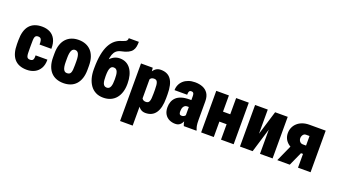

<svg xmlns="http://www.w3.org/2000/svg" viewBox="-73 -1425 4045 2292"><g transform="rotate(20 1949.5 -279.5)"><path d="M237.3 -116.7Q253.9 -116.7 264.2 -122.6Q274.4 -128.4 279.1 -143.8Q283.7 -159.2 282.7 -188.5H432.6Q433.6 -123 408.4 -78.9Q383.3 -34.7 339.8 -12.5Q296.4 9.8 241.2 9.8Q187.5 9.8 147.5 -6.1Q107.4 -22 80.8 -53.2Q54.2 -84.5 41 -130.9Q27.8 -177.2 27.8 -238.8V-289.1Q27.8 -350.6 41 -397.2Q54.2 -443.8 80.8 -475.1Q107.4 -506.3 147.2 -522.2Q187 -538.1 240.2 -538.1Q297.9 -538.1 341.3 -515.6Q384.8 -493.2 409.2 -446.3Q433.6 -399.4 432.6 -326.2H282.7Q283.7 -356.4 279.5 -375.2Q275.4 -394 265.1 -402.6Q254.9 -411.1 236.3 -411.1Q218.3 -411.1 208.5 -404.3Q198.7 -397.5 194.3 -382.8Q189.9 -368.2 189.2 -345Q188.5 -321.8 188.5 -289.1V-238.8Q188.5 -205.6 189.5 -182.1Q190.4 -158.7 194.8 -144.3Q199.2 -129.9 209.2 -123.3Q219.2 -116.7 237.3 -116.7Z M486.3 -239.3V-288.6Q486.3 -351.1 502 -397.7Q517.6 -444.3 546.4 -475.3Q575.2 -506.3 615.2 -522.2Q655.3 -538.1 704.6 -538.1Q754.9 -538.1 794.9 -522.2Q835 -506.3 863.8 -475.3Q892.6 -444.3 908.2 -397.7Q923.8 -351.1 923.8 -288.6V-239.3Q923.8 -177.2 908.2 -130.4Q892.6 -83.5 864 -52.2Q835.4 -21 795.2 -5.6Q754.9 9.8 705.6 9.8Q656.2 9.8 615.7 -5.6Q575.2 -21 546.4 -52.2Q517.6 -83.5 502 -130.4Q486.3 -177.2 486.3 -239.3ZM647 -288.6V-239.3Q647 -205.6 650.9 -181.9Q654.8 -158.2 662.4 -143.8Q669.9 -129.4 680.7 -123Q691.4 -116.7 705.6 -116.7Q723.6 -116.7 735.1 -123Q746.6 -129.4 752.9 -143.8Q759.3 -158.2 761.5 -181.9Q763.7 -205.6 763.7 -239.3V-288.6Q763.7 -321.8 760 -345Q756.3 -368.2 748.8 -383.1Q741.2 -397.9 730 -404.5Q718.8 -411.1 704.6 -411.1Q690.9 -411.1 680.2 -404.5Q669.4 -397.9 662.1 -383.1Q654.8 -368.2 650.9 -345Q647 -321.8 647 -288.6Z M1257.8 -761.7H1385.7Q1385.7 -726.6 1380.1 -698.5Q1374.5 -670.4 1358.2 -648.2Q1341.8 -626 1308.6 -609.6Q1275.4 -593.3 1219.2 -582Q1187 -574.2 1165.8 -555.2Q1144.5 -536.1 1132.6 -503.7Q1120.6 -471.2 1116.5 -423.3Q1112.3 -375.5 1114.3 -310.1V-296.9L992.2 -274.4V-287.6Q992.7 -385.7 1006.6 -458.3Q1020.5 -530.8 1046.6 -580.6Q1072.8 -630.4 1109.6 -660.2Q1146.5 -689.9 1192.9 -702.1Q1217.8 -710 1231.9 -717.3Q1246.1 -724.6 1252 -734.9Q1257.8 -745.1 1257.8 -761.7ZM1241.7 -499Q1288.1 -499 1323.2 -480.5Q1358.4 -461.9 1381.8 -428.2Q1405.3 -394.5 1417.2 -348.9Q1429.2 -303.2 1429.2 -249.5V-239.3Q1429.2 -185.5 1415.3 -139.9Q1401.4 -94.2 1374 -60.5Q1346.7 -26.9 1305.7 -8.3Q1264.6 10.3 1210.9 10.3Q1157.2 10.3 1116.2 -10.5Q1075.2 -31.2 1047.9 -68.8Q1020.5 -106.4 1006.3 -157.2Q992.2 -208 992.2 -268.6V-278.8Q991.7 -285.6 1000.7 -291.7Q1009.8 -297.9 1021.5 -307.4Q1033.2 -316.9 1042.5 -333.5Q1074.2 -392.6 1105.7 -429Q1137.2 -465.3 1170.4 -482.2Q1203.6 -499 1241.7 -499ZM1210.4 -372.1Q1186 -372.1 1173.6 -355.2Q1161.1 -338.4 1157 -310.5Q1152.8 -282.7 1152.8 -249.5V-239.3Q1152.8 -213.4 1154.8 -191.2Q1156.7 -168.9 1162.8 -152.1Q1168.9 -135.3 1180.7 -126Q1192.4 -116.7 1210.9 -116.7Q1229 -116.7 1240.5 -126Q1252 -135.3 1258.3 -152.1Q1264.6 -168.9 1266.8 -191.2Q1269 -213.4 1269 -239.3V-249.5Q1269 -274.4 1266.8 -296.6Q1264.6 -318.8 1258.5 -335.7Q1252.4 -352.5 1240.7 -362.3Q1229 -372.1 1210.4 -372.1Z M1658.2 -426.8V203.1H1498V-528.3H1647ZM1921.9 -290V-240.7Q1921.9 -178.2 1910.9 -131.3Q1899.9 -84.5 1877.9 -53Q1856 -21.5 1823.5 -5.9Q1791 9.8 1748.5 9.8Q1710 9.8 1683.8 -10.5Q1657.7 -30.8 1640.9 -66.4Q1624 -102.1 1613.8 -148.2Q1603.5 -194.3 1596.7 -245.1V-278.8Q1603.5 -333.5 1613.3 -380.9Q1623 -428.2 1640.1 -463.4Q1657.2 -498.5 1683.6 -518.3Q1710 -538.1 1748.5 -538.1Q1791.5 -538.1 1823.7 -523.7Q1856 -509.3 1877.9 -479Q1899.9 -448.7 1910.9 -401.9Q1921.9 -355 1921.9 -290ZM1761.7 -240.7V-290Q1761.7 -325.2 1759 -348.6Q1756.3 -372.1 1750 -386Q1743.7 -399.9 1733.4 -405.5Q1723.1 -411.1 1707 -411.1Q1689 -411.1 1676.5 -404.1Q1664.1 -397 1657 -382.1Q1649.9 -367.2 1647.5 -345Q1645 -322.8 1646.5 -292.5V-231Q1644 -196.8 1648.4 -171.1Q1652.8 -145.5 1667.2 -131.1Q1681.6 -116.7 1708 -116.7Q1724.6 -116.7 1735.1 -123Q1745.6 -129.4 1751.5 -144Q1757.3 -158.7 1759.5 -182.6Q1761.7 -206.5 1761.7 -240.7Z M2212.4 -132.8V-365.2Q2212.4 -387.7 2209 -399.7Q2205.6 -411.6 2198 -416.7Q2190.4 -421.9 2175.8 -421.9Q2164.1 -421.9 2156.7 -416Q2149.4 -410.2 2146.5 -397.9Q2143.6 -385.7 2143.6 -365.7H1982.9Q1982.9 -402.3 1997.1 -433.8Q2011.2 -465.3 2037.6 -488.8Q2064 -512.2 2100.8 -525.1Q2137.7 -538.1 2183.6 -538.1Q2237.8 -538.1 2280.8 -520.8Q2323.7 -503.4 2348.9 -465.3Q2374 -427.2 2374 -364.3V-133.3Q2374 -81.5 2379.4 -54.9Q2384.8 -28.3 2394 -8.3V0H2233.9Q2222.7 -24.4 2217.5 -59.8Q2212.4 -95.2 2212.4 -132.8ZM2230.5 -322.8 2231.4 -234.9H2189.9Q2174.8 -234.9 2164.1 -227.8Q2153.3 -220.7 2146.2 -209Q2139.2 -197.3 2136.2 -182.9Q2133.3 -168.5 2133.3 -153.3Q2133.3 -131.8 2137.9 -122.1Q2142.6 -112.3 2149.7 -109.6Q2156.7 -106.9 2165.5 -106.9Q2184.1 -106.9 2196.5 -115Q2209 -123 2214.4 -134.3Q2219.7 -145.5 2217.3 -153.3L2233.9 -88.9Q2225.6 -70.8 2217.8 -53.5Q2210 -36.1 2198.2 -21.7Q2186.5 -7.3 2169.4 1.2Q2152.3 9.8 2126.5 9.8Q2085.4 9.8 2050.5 -6.8Q2015.6 -23.4 1994.4 -58.1Q1973.1 -92.8 1973.1 -146Q1973.1 -182.6 1984.6 -214.6Q1996.1 -246.6 2021 -271Q2045.9 -295.4 2088.1 -309.1Q2130.4 -322.8 2191.4 -322.8Z M2764.6 -322.3V-195.8H2556.2V-322.3ZM2614.7 -528.3V0H2454.1V-528.3ZM2867.2 -528.3V0H2706.5V-528.3Z M3108.4 -221.7 3201.7 -528.3H3361.8V0H3201.7V-307.6L3108.4 0H2947.3V-528.3H3108.4Z M3542.5 -269H3701.7L3580.1 0H3421.4ZM3638.2 -528.3H3844.2V0H3684.6V-402.3H3638.2Q3623 -402.3 3612.1 -393.1Q3601.1 -383.8 3595.2 -369.4Q3589.4 -355 3589.4 -340.3Q3589.4 -326.2 3595.5 -312.5Q3601.6 -298.8 3613.8 -289.8Q3626 -280.8 3643.1 -280.8H3747.1V-174.8H3643.1Q3594.2 -174.8 3554.7 -187.5Q3515.1 -200.2 3487.1 -223.4Q3459 -246.6 3444.1 -277.8Q3429.2 -309.1 3429.2 -346.2Q3429.2 -385.7 3443.8 -418.9Q3458.5 -452.1 3486.1 -476.8Q3513.7 -501.5 3552 -514.9Q3590.3 -528.3 3638.2 -528.3Z"/></g></svg>

Font: Roboto Condensed Black
Style: Regular
Weight: 900
Designer: Christian Robertson
Foundry: Google
Version: Version 3.008; 2023